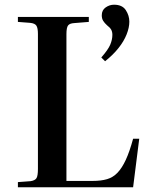

<svg xmlns="http://www.w3.org/2000/svg" viewBox="-20 -795 648 815"><path d="M56 0V-22L110 -26Q129 -29 135 -39Q141 -49 141 -78V-651Q141 -676 134.5 -686Q128 -696 108 -698L56 -702V-723H357V-702L295 -697Q276 -696 269 -687Q262 -678 262 -650V-27H373Q409 -27 434.5 -34.5Q460 -42 479 -62Q498 -82 514 -116.5Q530 -151 545 -206H571L545 0ZM426 -535 410 -551Q439 -584 448 -605.5Q457 -627 457 -647Q457 -660 452 -669Q447 -678 434 -688Q424 -697 418 -706.5Q412 -716 412 -730Q412 -752 428.5 -763.5Q445 -775 464 -775Q499 -775 514 -752Q529 -729 529 -703Q529 -678 517.5 -649Q506 -620 483 -591Q460 -562 426 -535Z"/></svg>

Font: Literata 60pt Medium
Style: Regular
Weight: 500
Designer: Latin by Veronika Burian and Jose Scaglione. Greek by Irene Vlachou. Cyrillic by Vera Evstafieva.
Foundry: TypeTogether
Version: Version 3.103;gftools[0.9.29]